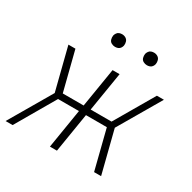

<svg xmlns="http://www.w3.org/2000/svg" viewBox="-160 -884 1041 1043"><g transform="rotate(30 360.0 -362.5)"><path d="M4 0H48L191 -246H322L282 0H326L366 -246H497L559 0H603L536 -265L691 -530H647L504 -285H373L413 -530H369L329 -285H198L136 -530H92L159 -265ZM517 -646Q526 -646 534.5 -649Q543 -652 548.5 -659.5Q554 -667 556 -676Q558 -688 554.5 -700Q551 -712 540.5 -718.5Q530 -725 517 -725Q508 -725 499.5 -722Q491 -719 485.5 -711Q480 -703 478 -695Q476 -682 479.5 -670Q483 -658 494 -652Q505 -646 517 -646ZM317 -646Q326 -646 334.5 -649Q343 -652 348.5 -659.5Q354 -667 356 -676Q358 -688 354.5 -700Q351 -712 340.5 -718.5Q330 -725 317 -725Q308 -725 299.5 -722Q291 -719 285.5 -711Q280 -703 278 -695Q276 -682 279.5 -670Q283 -658 294 -652Q305 -646 317 -646Z"/></g></svg>

Font: Iosevka Sparkle Extralight
Style: Italic
Weight: 200
Italic angle: -9°
Designer: Belleve Invis
Foundry: Belleve Invis
Version: Version 4.5.0; ttfautohint (v1.8.3)